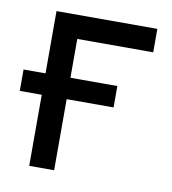

<svg xmlns="http://www.w3.org/2000/svg" viewBox="-77 -573 563 630"><g transform="rotate(10 205.0 -258.0)"><path d="M397.5 -515.6V-437.5H144.5V0H61.5V-515.6ZM-11.7 -236.8V-308.1H300.8V-236.8Z"/></g></svg>

Font: Inter Display
Style: Regular
Weight: 400
Designer: Rasmus Andersson
Foundry: rsms
Version: Version 4.001;git-9221beed3